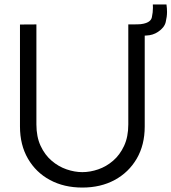

<svg xmlns="http://www.w3.org/2000/svg" viewBox="-20 -830 772 865"><path d="M668.5 -810H730Q732.5 -792 732.5 -776Q732.5 -755 726.5 -730.2Q720.5 -705.5 692 -686.5Q669 -671 639.5 -670Q636 -669.5 632 -669.5V-260Q632 -177 596 -115.2Q560 -53.5 496.8 -19.2Q433.5 15 351 15Q268.5 15 205.2 -19Q142 -53 106 -115Q70 -177 70 -260V-719.5L144 -720V-269.5Q144 -213.5 163 -172.8Q182 -132 212.8 -105.8Q243.5 -79.5 280 -67Q316.5 -54.5 351 -54.5Q386 -54.5 422.5 -67Q459 -79.5 489.5 -105.8Q520 -132 539 -172.8Q558 -213.5 558 -269.5V-720H580.5Q591.5 -720.5 602.8 -720.5Q614 -720.5 625.5 -723Q659.5 -730 664.2 -752.2Q669 -774.5 669 -795Q669 -802.5 668.5 -810Z"/></svg>

Font: Cns Manrope
Style: Regular
Weight: 400
Designer: Mikhail Sharanda
Foundry: Mikhail Sharanda
Version: Version 4.504